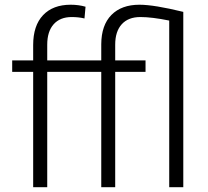

<svg xmlns="http://www.w3.org/2000/svg" viewBox="-20 -780 868 800"><path d="M118.2 0V-480.5H30.8V-528.3H118.2V-592.3Q118.2 -673.3 159.4 -716.8Q200.7 -760.3 274.4 -760.3Q307.6 -760.3 336.4 -752L332 -703.1Q307.6 -709 278.8 -709Q230.5 -709 203.6 -679Q176.8 -648.9 176.8 -593.8V-528.3H401.9V-595.7Q402.3 -675.3 444.3 -717.8Q486.3 -760.3 561 -760.3Q622.1 -760.3 743.7 -730.5V0H685.1V-694.3Q612.8 -709 564.9 -709Q514.6 -709 487.3 -679Q460 -648.9 460 -593.8V-528.3H586.4V-480.5H460V0H401.9V-480.5H176.8V0Z"/></svg>

Font: Roboto-Light
Style: Regular
Weight: 300
Designer: Google
Version: Version 2.137; 2017